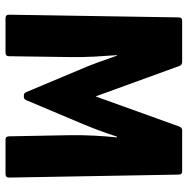

<svg xmlns="http://www.w3.org/2000/svg" viewBox="-12 -684 695 712"><g transform="rotate(90 336.0 -327.5)"><path d="M47 0Q34 0 34 -13L44 -642Q44 -655 57 -655H209Q220 -655 224 -645L337 -334L449 -645Q453 -655 463 -655H615Q627 -655 627 -642L638 -13Q638 0 625 0H497Q485 0 485 -13L481 -229Q480 -284 482.5 -329Q485 -374 489 -413H486Q475 -378 461 -341Q447 -304 432 -269L351 -77Q347 -68 339 -68H333Q325 -68 321 -77L240 -270Q225 -304 211.5 -341Q198 -378 186 -413H184Q187 -375 189.5 -329.5Q192 -284 191 -229L188 -13Q188 0 175 0Z"/></g></svg>

Font: Sofia Sans Condensed Black
Style: Regular
Weight: 900
Designer: Botio Nikoltchev, Ani Petrova
Foundry: lettersoup
Version: Version 4.101